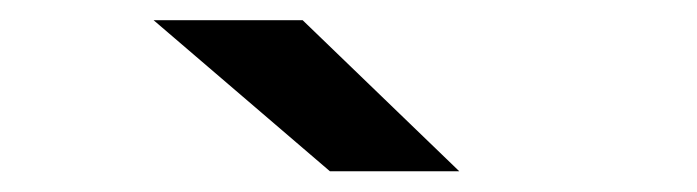

<svg xmlns="http://www.w3.org/2000/svg" viewBox="-20 -730 690 190"><path d="M306.5 -560.5 132 -710H279.5L434.5 -560.5Z"/></svg>

Font: Trispace SemiBold
Style: Regular
Weight: 600
Designer: Tyler Finck
Foundry: Etcetera Type Company
Version: Version 1.210; ttfautohint (v1.8.3)